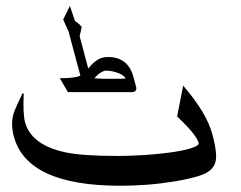

<svg xmlns="http://www.w3.org/2000/svg" viewBox="-20 -630 794 632"><path d="M393.1 -371.6Q391.6 -376.5 385.3 -381.1Q378.9 -385.7 369.6 -389.4Q360.4 -393.1 349.4 -395.3Q338.4 -397.5 328.1 -397.5Q324.7 -397.5 319.6 -395.3Q314.5 -393.1 309.1 -389.4Q303.7 -385.7 298.8 -381.1Q293.9 -376.5 290.5 -372.1Q312.5 -370.6 337.9 -370.6Q393.1 -370.6 393.1 -371.6ZM427.7 -345.2Q430.2 -337.4 426.8 -332Q423.3 -326.7 413.6 -326.7H203.6L176.8 -372.6Q227.1 -372.6 244.6 -380.9L205.6 -526.4Q203.1 -531.2 199.7 -539.3Q196.3 -547.4 188 -565.9L210 -610.4L226.6 -561.5Q229.5 -559.1 231.4 -557.6Q233.4 -556.2 235.8 -554.4Q238.3 -552.7 241.2 -550Q244.1 -547.4 249 -541.5L242.2 -510.7L270.5 -404.3Q286.6 -424.8 301.8 -433.6Q316.9 -442.4 335 -442.4Q354 -442.4 368.4 -437.3Q382.8 -432.1 393.1 -422.9Q403.3 -413.6 409.9 -401.1Q416.5 -388.7 419.9 -374.5ZM679.2 -187.5Q690.4 -145.5 691.4 -119.4Q692.4 -93.3 679.2 -77.1Q666 -61 636.5 -51.5Q606.9 -42 557.1 -33.2Q508.8 -25.4 464.6 -22Q420.4 -18.6 376 -18.6Q68.8 -18.6 25.4 -181.2Q20 -201.2 19.8 -220.7Q19.5 -240.2 25.4 -258.3Q27.8 -265.6 34.9 -281.7Q42 -297.9 54.2 -323.2L58.1 -321.8Q55.2 -257.3 62 -229.5Q81.1 -153.8 193.8 -128.9Q249 -116.7 365.7 -116.7Q395 -116.7 426.5 -118.2Q458 -119.6 488.3 -122.3Q518.6 -125 545.9 -128.9Q573.2 -132.8 593.3 -137.7Q613.3 -142.6 624.5 -148.2Q635.7 -153.8 633.8 -159.7Q626.5 -187 563 -246.6L583 -348.1Q621.1 -303.7 645.3 -263.9Q669.4 -224.1 679.2 -187.5Z"/></svg>

Font: XB Khoramshahr
Style: Oblique
Weight: 400
Italic angle: 12°
Designer: Behnam
Foundry: Irmug
Version: Version 8.005 2009